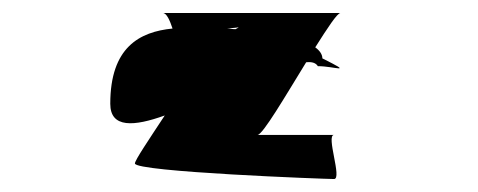

<svg xmlns="http://www.w3.org/2000/svg" viewBox="-20 -602 737 296"><path d="M150 -442C150 -404 187 -407 234 -424C209 -386 188 -355 188 -350C188 -337 482 -326 495 -326C508 -326 482 -394 495 -394H377C385 -394 420 -454 452 -506C461 -507 467 -505 470 -500C496 -500 527 -487 477 -512C477 -518 473 -524 466 -529C485 -559 500 -582 505 -582H231C237 -582 242 -570 246 -558C195 -553 150 -529 150 -442ZM330 -558C338 -559 344 -559 348 -560C347 -559 345 -558 343 -557C338 -557 335 -558 330 -558Z"/></svg>

Font: Ampere
Style: SCExt
Weight: 400
Version: Version 1